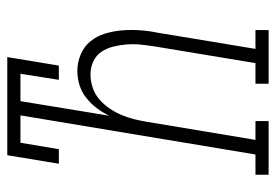

<svg xmlns="http://www.w3.org/2000/svg" viewBox="-138 -638 775 540"><g transform="rotate(-90 250.0 -367.5)"><path d="M29 0V-37H86L196 -698H119L101 -590H60L84 -735H360L336 -590H296L313 -698H236L195 -448Q204 -467 216.5 -483.5Q229 -500 245.5 -513Q262 -526 281.5 -532Q301 -538 321 -538Q345 -538 367.5 -528.5Q390 -519 404.5 -501Q419 -483 426 -460Q433 -437 435 -413Q437 -389 435.5 -364Q434 -339 429 -315L383 -37H436V0H285V-37H343L390 -321Q393 -340 395 -360Q397 -380 395.5 -399Q394 -418 389.5 -436.5Q385 -455 375 -470Q365 -485 348 -493Q331 -501 311 -501Q293 -501 274.5 -495Q256 -489 241.5 -476.5Q227 -464 216 -448Q205 -432 197.5 -414.5Q190 -397 185.5 -379Q181 -361 178 -343L127 -37H180V0Z"/></g></svg>

Font: Iosevka Slab Extralight
Style: Italic
Weight: 200
Italic angle: -9°
Monospace: yes
Designer: Belleve Invis
Foundry: Belleve Invis
Version: Version 11.1.1; ttfautohint (v1.8.3)